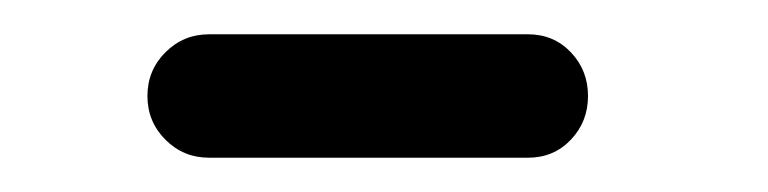

<svg xmlns="http://www.w3.org/2000/svg" viewBox="-20 -400 448 112"><path d="M288 -308H102Q87 -308 76.5 -318.5Q66 -329 66 -344Q66 -359 76.5 -369.5Q87 -380 102 -380H288Q303 -380 313 -369.5Q323 -359 323 -344Q323 -329 313 -318.5Q303 -308 288 -308Z"/></svg>

Font: Quicksand
Style: Bold Italic
Weight: 700
Italic angle: -12°
Designer: Andrew Paglinawan
Foundry: Andrew Paglinawan
Version: 1.002